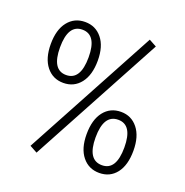

<svg xmlns="http://www.w3.org/2000/svg" viewBox="-130 -821 928 962"><g transform="rotate(20 334.5 -340.0)"><path d="M506.8 -703.1 546.9 -681.2 167 22.9 127 1ZM172.9 -675.8Q229 -675.8 263.4 -633.3Q297.9 -590.8 297.9 -515.1Q297.9 -438 263.7 -394.5Q229.5 -351.1 172.9 -351.1Q116.7 -351.1 82.3 -394Q47.9 -437 47.9 -513.2Q47.9 -589.8 82 -632.8Q116.2 -675.8 172.9 -675.8ZM172.9 -634.8Q97.2 -634.8 97.2 -513.2Q97.2 -393.1 172.9 -393.1Q249 -393.1 249 -515.1Q249 -634.8 172.9 -634.8ZM496.1 -314Q551.3 -314 585.7 -271Q620.1 -228 620.1 -151.9Q620.1 -74.7 586.7 -31.7Q553.2 11.2 496.1 11.2Q439.9 11.2 405.5 -31.5Q371.1 -74.2 371.1 -149.9Q371.1 -227.5 405 -270.8Q439 -314 496.1 -314ZM496.1 -272Q418.9 -272 418.9 -149.9Q418.9 -29.8 496.1 -29.8Q571.8 -29.8 571.8 -151.9Q571.8 -272 496.1 -272Z"/></g></svg>

Font: Fira Sans Compressed Light
Style: Regular
Weight: 300
Width: 1
Designer: Carrois Corporate & Edenspiekermann AG
Foundry: Carrois Corporate GbR & Edenspiekermann AG
Version: Version 4.203;PS 004.203;hotconv 1.0.88;makeotf.lib2.5.64775